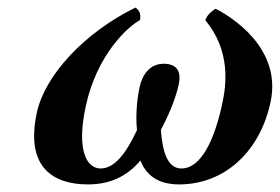

<svg xmlns="http://www.w3.org/2000/svg" viewBox="-20 -476 737 506"><path d="M693 -207C724 -351 586 -434 548 -453C537 -446 527 -438 521 -423C589 -341 576 -251 566 -204C546 -110 511 -32 458 -32C423 -32 408 -73 404 -134C433 -188 446 -230 451 -253C458 -286 448 -308 411 -308C375 -308 355 -279 348 -247C344 -229 336 -181 341 -133C309 -65 279 -32 245 -32C211 -32 180 -75 206 -196C235 -332 318 -407 349 -423C352 -440 347 -449 337 -456C202 -390 98 -277 77 -179C46 -33 122 10 212 10C268 10 314 -10 350 -53C369 -5 408 10 452 10C574 10 666 -79 693 -207Z"/></svg>

Font: Libertinus Serif
Style: Bold Italic
Weight: 700
Italic angle: -12°
Designer: Philipp H. Poll, Khaled Hosny
Foundry: Caleb Maclennan
Version: Version 7.050;RELEASE